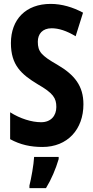

<svg xmlns="http://www.w3.org/2000/svg" viewBox="-20 -744 478 985"><path d="M408 -209C408 -303 363 -360 274 -412C192 -459 174 -479 174 -530C174 -570 198 -599 245 -599C281 -599 322 -586 368 -558L406 -679C354 -707 297 -724 240 -724C112 -724 36 -644 36 -523C36 -410 89 -363 173 -312C253 -266 269 -241 269 -195C269 -151 242 -117 191 -117C143 -117 84 -135 32 -168V-30C85 -1 138 10 198 10C326 10 408 -80 408 -209ZM281 72V61H155C153 101 140 173 131 208V221H216C243 177 266 123 281 72Z"/></svg>

Font: Noto Sans Thai Looped ExtraCondensed
Style: Bold
Weight: 700
Width: 2
Designer: Sasikarn Vongin, Ben Mitchell
Foundry: The Fontpad Ltd
Version: Version 1.001